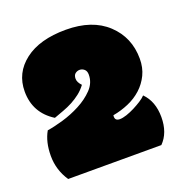

<svg xmlns="http://www.w3.org/2000/svg" viewBox="-85 -717 521 555"><g transform="rotate(-20 175.5 -440.0)"><path d="M26.4 -388.2Q46.4 -391.1 75 -399.4Q103.5 -407.7 129.6 -421.4Q155.8 -435.1 174.3 -454.3Q192.9 -473.6 192.9 -499Q192.9 -510.3 186.5 -515.6Q180.2 -521 172.4 -521Q165 -521 158.7 -516.1Q152.8 -511.2 152.8 -500.5Q152.8 -489.7 164.1 -478Q154.3 -464.8 142.1 -455.3Q129.9 -445.8 116.2 -438.5Q102.5 -431.2 87.6 -425.8Q72.8 -420.4 58.1 -415Q2 -450.2 2 -516.1Q2 -573.2 47.9 -608.4Q93.8 -643.6 174.3 -643.6Q255.4 -643.6 301.3 -600.6Q347.2 -557.6 347.2 -491.7Q347.2 -464.4 336.7 -442.6Q326.2 -420.9 308.6 -404.8Q291 -388.7 267.8 -378.7Q244.6 -368.7 219.7 -364.3Q219.2 -363.8 219.2 -359.9Q219.2 -347.2 233.4 -347.2Q242.2 -347.2 254.6 -351.3Q267.1 -355.5 279.5 -361.8Q292 -368.2 303 -375.2Q314 -382.3 319.8 -388.7Q348.1 -360.4 348.1 -312Q348.1 -263.7 320.3 -235.8H33.7Q9.3 -272 9.3 -315.4Q9.3 -358.4 26.4 -388.2Z"/></g></svg>

Font: Modak sl
Style: Regular
Weight: 400
Designer: Sarang Kulkarni, Maithili Shingre, Noopur Datye
Foundry: Ek Type
Version: Version 1.036;PS Version 1.000;hotconv 1.0.79;makeotf.lib2.5